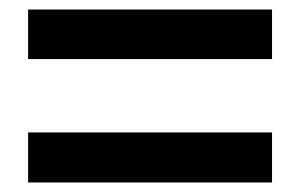

<svg xmlns="http://www.w3.org/2000/svg" viewBox="-20 -576 630 403"><path d="M39 -452H551V-556H39ZM39 -193H551V-298H39Z"/></svg>

Font: Noto Sans CJK SC
Style: Bold
Weight: 700
Designer: Ryoko NISHIZUKA 西塚涼子 (kana, bopomofo & ideographs); Paul D. Hunt (Latin, Greek & Cyrillic); Sandoll Communications 산돌커뮤니
Foundry: Adobe
Version: Version 2.004;hotconv 1.0.118;makeotfexe 2.5.65603